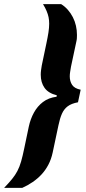

<svg xmlns="http://www.w3.org/2000/svg" viewBox="-82 -763 420 933"><path d="M-62 150Q-39 126 -23.5 107Q-8 88 2.5 68Q13 48 20.5 22Q28 -4 36 -43L58 -148Q66 -185 83 -216Q100 -247 127 -267.5Q154 -288 193 -293L194 -300Q153 -310 134.5 -336Q116 -362 116 -400Q116 -411 117.5 -422Q119 -433 121 -445L143 -550Q150 -583 153.5 -606Q157 -629 157 -648Q157 -665 154 -679.5Q151 -694 144.5 -709.5Q138 -725 127 -743H215Q233 -732 247.5 -715.5Q262 -699 272 -679.5Q282 -660 287 -638Q292 -616 292 -593Q292 -585 291.5 -577Q291 -569 289 -561L263 -439Q261 -426 259 -414.5Q257 -403 257 -392Q257 -368 268.5 -350.5Q280 -333 310 -327L297 -266Q265 -260 247 -246.5Q229 -233 219 -210.5Q209 -188 202 -154L174 -22Q167 11 153 37.5Q139 64 120 84.5Q101 105 77 121.5Q53 138 26 150Z"/></svg>

Font: Saira Condensed Black
Style: Italic
Weight: 900
Width: 3
Italic angle: -12°
Designer: Hector Gatti with collaboration of the Omnibus-Type team
Foundry: Omnibus-Type
Version: Version 1.101